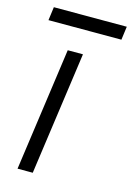

<svg xmlns="http://www.w3.org/2000/svg" viewBox="-111 -772 572 829"><g transform="rotate(15 175.0 -357.0)"><path d="M130 -550H198L121 0H53ZM24 -714H350L342 -654H16Z"/></g></svg>

Font: Krub
Style: Italic
Weight: 400
Italic angle: -8°
Designer: Ekaluck Peanpanawate
Foundry: Cadson Demak Co.,Ltd.
Version: Version 1.000; ttfautohint (v1.6)